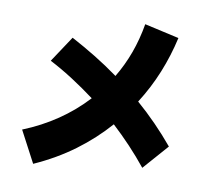

<svg xmlns="http://www.w3.org/2000/svg" viewBox="-92 -880 1125 1074"><g transform="rotate(10 470.0 -343.0)"><path d="M71 -82Q280 -166 424 -322Q361 -369 296 -411Q231 -453 162 -489L260 -637Q331 -599 399 -557.5Q467 -516 533 -468Q575 -538 603.5 -616Q632 -694 647 -782L843 -738Q820 -635 780.5 -537.5Q741 -440 683 -349Q797 -250 896 -131L770 12Q724 -45 674.5 -97.5Q625 -150 571 -200Q491 -109 390.5 -34.5Q290 40 165 96Z"/></g></svg>

Font: OA Gothic ExtraBold
Style: Regular
Weight: 800
Designer: Choi Chi-young, Lee Jaesang, Lee Juhyun, Han Dohee
Foundry: DDUNGSANG CORP.
Version: Version 1.000;Build 20210203